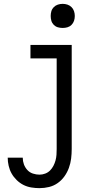

<svg xmlns="http://www.w3.org/2000/svg" viewBox="-20 -753 540 996"><path d="M185 223Q164 223 142.5 219.5Q121 216 102 206.5Q83 197 67 181.5Q51 166 40.5 147.5Q30 129 25 107.5Q20 86 20 65H98Q98 83 104 99.5Q110 116 122 129Q134 142 151 147.5Q168 153 185 153Q200 153 214.5 147.5Q229 142 239.5 131.5Q250 121 257 107.5Q264 94 268 79.5Q272 65 273 50Q274 35 274 20V-450H138V-520H352V20Q352 45 349 69.5Q346 94 337.5 117.5Q329 141 314.5 161.5Q300 182 279.5 196.5Q259 211 234.5 217Q210 223 185 223ZM305 -608Q292 -608 280 -611.5Q268 -615 259 -624Q250 -633 246.5 -645Q243 -657 243 -670Q243 -683 246.5 -695Q250 -707 259 -716Q268 -725 280 -729Q292 -733 305 -733Q318 -733 330 -729Q342 -725 351 -716Q360 -707 364 -695Q368 -683 368 -670Q368 -657 364 -645Q360 -633 351 -624Q342 -615 330 -611.5Q318 -608 305 -608Z"/></svg>

Font: Iosevka Fixed
Style: Regular
Weight: 400
Monospace: yes
Designer: Belleve Invis
Foundry: Belleve Invis
Version: Version 33.2.4